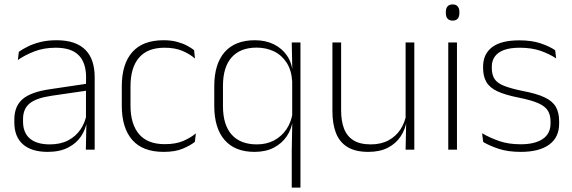

<svg xmlns="http://www.w3.org/2000/svg" viewBox="-20 -679 2597 871"><path d="M409.5 0H369.5L372 -125L370 -131.5V-290L370.5 -328Q370.5 -394.5 337 -428.5Q303.5 -462.5 232.5 -462.5Q178.5 -462.5 135.2 -445.5Q92 -428.5 61 -407L65.5 -444Q82 -456 106.8 -468.2Q131.5 -480.5 164 -488.5Q196.5 -496.5 237 -496.5Q282 -496.5 314.8 -485Q347.5 -473.5 368.5 -451.8Q389.5 -430 399.5 -399Q409.5 -368 409.5 -328.5ZM196 10Q123.5 10 84.2 -24.2Q45 -58.5 45 -124V-136.5Q45 -197.5 83 -229.8Q121 -262 208 -274.5L379.5 -300L381.5 -269L213.5 -244.5Q145 -234.5 114.8 -210Q84.5 -185.5 84.5 -138.5V-128Q84.5 -77 115.5 -50.5Q146.5 -24 206 -24Q254.5 -24 289.2 -42.2Q324 -60.5 345.2 -91.8Q366.5 -123 373 -162L383.5 -131H374.5Q369.5 -94 348.5 -61.8Q327.5 -29.5 289.5 -9.8Q251.5 10 196 10Z M722.5 10Q627.5 10 580 -44.2Q532.5 -98.5 532.5 -199.5V-287.5Q532.5 -388.5 580 -442.5Q627.5 -496.5 722.5 -496.5Q756 -496.5 782.2 -489.5Q808.5 -482.5 828 -472.2Q847.5 -462 860.5 -451.5L864.5 -413.5Q841 -434 807.5 -448.2Q774 -462.5 726 -462.5Q649.5 -462.5 610.8 -417.5Q572 -372.5 572 -287V-200.5Q572 -116 610.8 -70.5Q649.5 -25 727.5 -25Q777 -25 811 -39.5Q845 -54 868.5 -74L864 -35.5Q843.5 -19 809 -4.5Q774.5 10 722.5 10Z M1134.5 10Q1046 10 999 -43.8Q952 -97.5 952 -199V-287.5Q952 -389 999.2 -442.8Q1046.5 -496.5 1136.5 -496.5Q1185 -496.5 1222.8 -477.8Q1260.5 -459 1283 -425.2Q1305.5 -391.5 1308 -345.5H1321L1305.5 -309.5Q1302.5 -360.5 1280.2 -394.8Q1258 -429 1222.8 -446Q1187.5 -463 1144 -463Q1070.5 -463 1031 -419Q991.5 -375 991.5 -289.5V-197.5Q991.5 -112.5 1031 -68.2Q1070.5 -24 1145.5 -24Q1189 -24 1222.8 -41.8Q1256.5 -59.5 1278.5 -91.2Q1300.5 -123 1307 -164.5L1319.5 -132.5H1308Q1302.5 -93 1280.8 -60.8Q1259 -28.5 1222.2 -9.2Q1185.5 10 1134.5 10ZM1343 172H1303.5V4.5L1306 -130.5L1305.5 -139V-346L1306 -361L1303.5 -486.5H1343Z M1488 -486.5H1527.5V-178.5Q1527.5 -130.5 1540.5 -96Q1553.5 -61.5 1583 -42.8Q1612.5 -24 1662 -24Q1708 -24 1741.8 -42Q1775.5 -60 1796.2 -91.2Q1817 -122.5 1823.5 -162.5L1834.5 -130.5H1824.5Q1819 -93 1798 -60.8Q1777 -28.5 1740.2 -9.2Q1703.5 10 1651 10Q1592 10 1556 -12.2Q1520 -34.5 1504 -75.8Q1488 -117 1488 -175ZM1820 -486.5H1859.5V0H1820L1822.5 -123.5L1820 -125.5Z M2053 0H2013.5V-486.5H2053ZM2033.5 -585.5Q2018 -585.5 2010.2 -594.5Q2002.5 -603.5 2002.5 -620.5V-624.5Q2002.5 -641 2010.2 -650Q2018 -659 2033.5 -659Q2048.5 -659 2056.2 -650Q2064 -641 2064 -624.5V-620.5Q2064 -603 2056.2 -594.2Q2048.5 -585.5 2033.5 -585.5Z M2342.5 10Q2284 10 2241.5 -4.2Q2199 -18.5 2172 -35L2167 -74.5Q2203 -53.5 2245 -39Q2287 -24.5 2342 -24.5Q2406.5 -24.5 2442 -48.5Q2477.5 -72.5 2477.5 -119V-127Q2477.5 -157 2465.5 -176.8Q2453.5 -196.5 2422.5 -210.5Q2391.5 -224.5 2334 -236Q2272.5 -248 2237 -264.5Q2201.5 -281 2186.5 -306.8Q2171.5 -332.5 2171.5 -371.5V-376Q2171.5 -434 2212.5 -465Q2253.5 -496 2336 -496Q2392.5 -496 2433 -482.2Q2473.5 -468.5 2498.5 -451L2503 -414Q2471.5 -435 2431.2 -448.8Q2391 -462.5 2338 -462.5Q2294 -462.5 2266 -452Q2238 -441.5 2224.5 -422.2Q2211 -403 2211 -376V-371.5Q2211 -340.5 2223.2 -321.2Q2235.5 -302 2266.2 -289.8Q2297 -277.5 2350.5 -266.5Q2414 -254.5 2450.2 -237.5Q2486.5 -220.5 2501.5 -194.2Q2516.5 -168 2516.5 -128.5V-118.5Q2516.5 -55.5 2471.2 -22.8Q2426 10 2342.5 10Z"/></svg>

Font: Anek Devanagari Medium ExtraLight
Style: Regular
Weight: 250
Version: Version 1.003